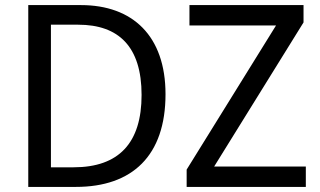

<svg xmlns="http://www.w3.org/2000/svg" viewBox="-20 -734 1257 754"><path d="M630 -364C630 -593 501 -714 298 -714H91V0H278C500 0 630 -123 630 -364ZM1181 0V-80H821L1172 -646V-714H724V-634H1064L713 -68V0ZM536 -361C536 -173 447 -77 269 -77H180V-637H287C446 -637 536 -551 536 -361Z"/></svg>

Font: Noto Sans Thai
Style: Regular
Weight: 400
Designer: Monotype Design Team
Foundry: Monotype Imaging Inc.
Version: Version 1.901